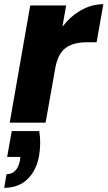

<svg xmlns="http://www.w3.org/2000/svg" viewBox="-35 -584 512 914"><path d="M21 40H151.9Q161.1 96.2 150.9 158.2Q138.2 228 95.7 269Q53.2 310.1 -15.1 310.1L-3.9 245.1Q47.4 245.1 60.1 179.2L62 163.1H-1ZM228 -258.8 182.1 0H11.2L108.9 -558.1H279.8L262.2 -457Q300.8 -506.8 351.1 -535.4Q401.4 -564 457 -564L424.8 -382.8H377.9Q313.5 -382.8 276.9 -355.2Q240.2 -327.6 228 -258.8Z"/></svg>

Font: SVN-Poppins
Style: Bold Italic
Weight: 700
Italic angle: -10°
Designer: Ninad Kale (Devanagari), Jonny Pinhorn (Latin)
Foundry: Indian Type Foundry
Version: Version 3.002 2017